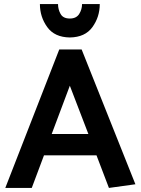

<svg xmlns="http://www.w3.org/2000/svg" viewBox="-20 -923 691 943"><path d="M470 -903Q470 -840 434 -790Q398 -740 323 -739Q248 -740 212 -790Q176 -840 176 -903H265Q265 -877 277.5 -854.5Q290 -832 323 -832Q355 -832 369 -854.5Q383 -877 383 -903ZM323 -502 234 -265H414ZM381 -680 645 -18 515 0 454 -160H196L136 0H6L271 -680Z"/></svg>

Font: Palanquin Dark
Style: Regular
Weight: 400
Designer: Pria Ravichandran
Version: Version 1.001